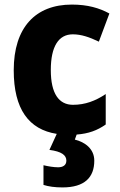

<svg xmlns="http://www.w3.org/2000/svg" viewBox="-20 -579 525 839"><path d="M392 123C392 72 352 42 307 31L315 9C367 5 405 -9 442 -35V-168C397 -138 352 -121 299 -121C238 -121 202 -169 202 -273C202 -376 236 -429 298 -429C335 -429 370 -417 412 -397L458 -520C414 -544 363 -559 294 -559C135 -559 40 -459 40 -272C40 -102 106 -13 228 6L196 76C249 83 270 99 270 123C270 143 255 152 234 152C215 152 191 148 170 143V229C192 236 219 240 253 240C350 240 392 196 392 123Z"/></svg>

Font: Noto Sans Gurmukhi UI SemiCondensed ExtraBold
Style: Regular
Weight: 800
Width: 4
Designer: Jelle Bosma - Monotype Design Team
Foundry: Monotype Imaging Inc.
Version: Version 2.004